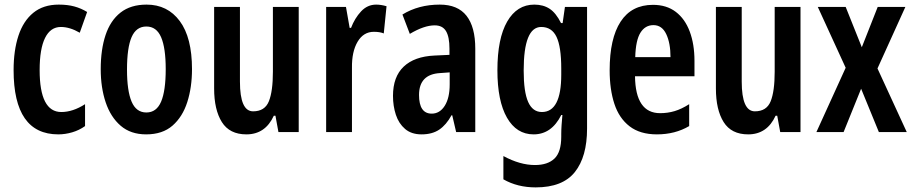

<svg xmlns="http://www.w3.org/2000/svg" viewBox="-20 -573 3964 833"><path d="M233 10Q39 10 39 -269Q39 -354 60 -418Q81 -482 124.5 -517.5Q168 -553 235 -553Q273 -553 302.5 -545Q332 -537 358 -521L326 -431Q283 -456 244 -456Q199 -456 175.5 -408.5Q152 -361 152 -269Q152 -87 246 -87Q296 -87 349 -121V-26Q324 -8 293.5 1Q263 10 233 10Z M813 -273Q813 -194 792.5 -130Q772 -66 728.5 -28Q685 10 614 10Q547 10 503.5 -27.5Q460 -65 438.5 -129Q417 -193 417 -273Q417 -358 438 -421Q459 -484 503 -518.5Q547 -553 616 -553Q707 -553 760 -481.5Q813 -410 813 -273ZM531 -271Q531 -179 551 -132Q571 -85 615 -85Q659 -85 679 -132Q699 -179 699 -273Q699 -365 679 -411.5Q659 -458 615 -458Q571 -458 551 -412Q531 -366 531 -271Z M1276 -543V0H1188L1175 -71H1168Q1131 10 1049 10Q976 10 942.5 -43.5Q909 -97 909 -189V-543H1021V-219Q1021 -90 1078 -90Q1129 -90 1146.5 -133.5Q1164 -177 1164 -262V-543Z M1612 -553Q1633 -553 1657 -546L1645 -428Q1628 -435 1602 -435Q1557 -435 1531.5 -392Q1506 -349 1507 -279V0H1395V-543H1481L1497 -452H1503Q1519 -494 1546.5 -523.5Q1574 -553 1612 -553Z M1888 -553Q1966 -553 2004 -504.5Q2042 -456 2042 -362V0H1959L1942 -73H1939Q1916 -31 1885.5 -10.5Q1855 10 1809 10Q1765 10 1737.5 -13.5Q1710 -37 1697.5 -75Q1685 -113 1685 -157Q1685 -240 1731.5 -284Q1778 -328 1865 -332L1930 -335V-362Q1930 -413 1915 -438Q1900 -463 1866 -463Q1820 -463 1758 -426L1726 -510Q1796 -553 1888 -553ZM1890 -256Q1798 -251 1798 -161Q1798 -80 1853 -80Q1888 -80 1909.5 -114Q1931 -148 1931 -207V-259Z M2298 -553Q2337 -553 2364.5 -535Q2392 -517 2414 -473H2421L2431 -543H2527V-15Q2527 107 2474 173.5Q2421 240 2304 240Q2225 240 2164 205V104Q2236 143 2301 143Q2356 143 2385.5 115Q2415 87 2415 20V8Q2415 -9 2416.5 -31Q2418 -53 2420 -74H2415Q2373 10 2295 10Q2221 10 2179.5 -62.5Q2138 -135 2138 -268Q2138 -406 2180.5 -479.5Q2223 -553 2298 -553ZM2328 -456Q2252 -456 2252 -267Q2252 -174 2271.5 -130.5Q2291 -87 2331 -87Q2415 -87 2415 -249V-276Q2415 -370 2394.5 -413Q2374 -456 2328 -456Z M2813 -552Q2872 -552 2912 -521.5Q2952 -491 2972.5 -436Q2993 -381 2993 -309V-242H2735Q2737 -82 2844 -82Q2877 -82 2907 -91Q2937 -100 2970 -121V-26Q2909 10 2830 10Q2757 10 2711.5 -25Q2666 -60 2645.5 -122.5Q2625 -185 2625 -268Q2625 -406 2672.5 -479Q2720 -552 2813 -552ZM2815 -464Q2779 -464 2758.5 -431Q2738 -398 2736 -325H2889Q2889 -386 2870.5 -425Q2852 -464 2815 -464Z M3453 -543V0H3365L3352 -71H3345Q3308 10 3226 10Q3153 10 3119.5 -43.5Q3086 -97 3086 -189V-543H3198V-219Q3198 -90 3255 -90Q3306 -90 3323.5 -133.5Q3341 -177 3341 -262V-543Z M3649 -279 3528 -543H3649L3719 -368L3788 -543H3908L3787 -276L3914 0H3793L3716 -188L3640 0H3522Z"/></svg>

Font: Noto Sans Arabic ExtCond SemBd
Style: Regular
Weight: 600
Width: 2
Designer: Monotype Design Team, Nadine Chahine, Nizar Qandah and Khaled Hosny
Foundry: Monotype Imaging Inc.
Version: Version 2.012; ttfautohint (v1.8.4.7-5d5b)